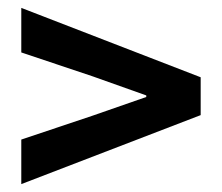

<svg xmlns="http://www.w3.org/2000/svg" viewBox="-20 -576 563 487"><path d="M34 -109V-222L216 -283L351 -330V-334L216 -382L34 -443V-556L489 -380V-284Z"/></svg>

Font: Assistant
Style: Bold
Weight: 700
Designer: Hebrew By Ben Nathan, Latin by Paul Hunt
Version: Version 3.000